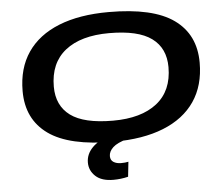

<svg xmlns="http://www.w3.org/2000/svg" viewBox="-60 -779 1228 1068"><g transform="rotate(-5 554.0 -245.0)"><path d="M550 10Q303 10 186.5 -73.5Q70 -157 70 -314Q70 -442 130.5 -530.5Q191 -619 306 -665Q421 -711 585 -711Q832 -711 948.5 -627.5Q1065 -544 1065 -387Q1065 -259 1004.5 -170.5Q944 -82 829 -36Q714 10 550 10ZM557 -107Q715 -107 802.5 -176Q890 -245 890 -377Q890 -483 814.5 -538.5Q739 -594 577 -594Q419 -594 332 -525Q245 -456 245 -324Q245 -218 320 -162.5Q395 -107 557 -107ZM532 -24 628 1Q570 17 546 39.5Q522 62 522 88Q522 111 539 121.5Q556 132 581 132Q594 132 603 131Q612 130 622 128L613 211Q593 216 572 218.5Q551 221 531 221Q465 221 431 189.5Q397 158 397 113Q397 66 433 29.5Q469 -7 532 -24Z"/></g></svg>

Font: Georama ExtraExtended SemiBold
Style: Italic
Weight: 600
Width: 8
Italic angle: -9°
Designer: Jean-Baptiste Levee
Foundry: Production Type
Version: Version 1.000